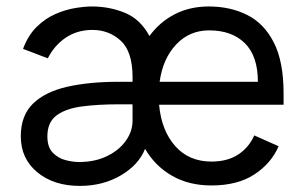

<svg xmlns="http://www.w3.org/2000/svg" viewBox="-20 -573 956 605"><path d="M646.3 11.4Q574.9 11.4 521.7 -19.4Q468.4 -50.1 437.1 -104Q417.3 -53.6 360.8 -20.4Q304.3 12.8 231.5 12.8Q149.5 12.8 97.5 -30.2Q45.5 -73.2 45.5 -143.5Q45.5 -208.8 83.8 -246.3Q122.2 -283.7 191.4 -299.5Q260.7 -315.3 353.7 -315.3H397.7V-329.5Q397.7 -410.5 360.6 -444.6Q323.5 -478.7 271.3 -478.7Q223.4 -478.7 187.1 -454.2Q150.9 -429.7 130.7 -389.2L52.6 -419Q68.9 -462.4 96.1 -488.8Q123.2 -515.3 154.8 -528.9Q186.4 -542.6 216.8 -547.6Q247.2 -552.6 269.9 -552.6Q324.6 -552.6 373.4 -532.7Q422.2 -512.8 451 -459.5Q482.6 -503.2 530.2 -527.9Q577.8 -552.6 637.8 -552.6Q706 -552.6 759.2 -525.7Q812.5 -498.9 843 -438.7Q873.6 -378.6 873.6 -278.4V-242.9H481.5V-241.1Q489 -161.6 532.1 -112.7Q575.3 -63.9 646.3 -63.9Q696.4 -63.9 730.3 -85.9Q764.2 -108 781.2 -146.3L858 -112.2Q834.5 -57.9 781.4 -23.3Q728.3 11.4 646.3 11.4ZM639.2 -477.3Q576.7 -477.3 534.8 -432.5Q492.9 -387.8 483 -315.3H792.6Q792.6 -396.3 751.6 -436.8Q710.6 -477.3 639.2 -477.3ZM129.3 -143.5Q129.3 -109.4 146.1 -92Q163 -74.6 186.3 -68.5Q209.5 -62.5 228.7 -62.5Q279.1 -62.5 317.1 -81Q355.1 -99.4 376.4 -129.3Q397.7 -159.1 397.7 -193.2V-237.6Q397.4 -241.1 397.4 -244.3H353.7Q289.8 -244.3 239 -237.7Q188.2 -231.2 158.7 -209.7Q129.3 -188.2 129.3 -143.5Z"/></svg>

Font: Interface
Style: Regular
Weight: 400
Designer: Rasmus Andersson
Foundry: rsms
Version: Version 1.8